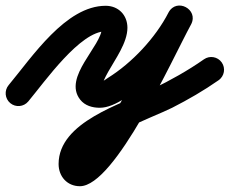

<svg xmlns="http://www.w3.org/2000/svg" viewBox="-55 -323 810 677"><path d="M44.6 34.8C104.2 -36.7 227.5 -212.6 317.5 -212.6C318.4 -212.6 314.9 -213.5 314.6 -213.6C310 -215.8 305.8 -220.1 304.5 -225.1C304.3 -225.7 304.3 -226.1 304.3 -225.2C304.3 -161.1 165.7 -51.2 227.6 28.2C244.4 49.7 270.8 57 297 57C403.7 57 575.5 -152.6 619 -237.5C632.6 -263.8 619.8 -287.3 600 -297.8C580.3 -308.2 553.7 -305.5 539.5 -279.5C475.1 -161.5 417.9 -40.2 348.7 75.4C316.7 129 281.3 191.2 235.2 234.1C226 242.7 227 243.6 226.8 243.6C226.9 243.6 227 243.6 227 243.6C227.2 243.6 227.3 243.6 227.5 243.6C232.1 244.2 236.6 247.6 239.2 251.3C240.1 252.6 241.6 258 241.6 255.3C241.6 176 485.5 90.7 551.6 57.2C608.4 28.3 663.6 -3.6 715.8 -40.1C736.2 -54.4 741.1 -82.5 726.9 -102.8C712.6 -123.2 684.5 -128.1 664.2 -113.9C607.2 -73.9 546.3 -40.1 483.8 -9.6C374.4 43.7 151.6 106.6 151.6 255.3C151.6 299.3 181.9 333.6 226.8 333.6C350.8 333.6 552.6 -115.6 618.5 -236.5C632.7 -262.5 619.6 -286.2 599.5 -296.8C579.5 -307.4 552.5 -304.9 539 -278.5C493.3 -189.6 410.6 -101.3 325.6 -48.4C318.1 -43.7 305 -33 297 -33C283.7 -33 296.5 -32.9 301.6 -22.1C304 -17.2 302.4 -19.6 303.1 -16.3C303.7 -13.8 304.1 -21.4 304.8 -23.8C306.1 -28 307.7 -32.1 309.5 -36.1C314.4 -47.5 320.2 -58.4 326.2 -69.3C351.1 -114.3 394.3 -172 394.3 -225.2C394.3 -270 362.5 -302.6 317.5 -302.6C177 -302.6 58.6 -122.6 -24.6 -22.8C-40.5 -3.7 -37.9 24.6 -18.8 40.6C0.3 56.5 28.6 53.9 44.6 34.8Z"/></svg>

Font: FRB American Cursive Guidelines Arrows Black
Style: Bold Italic
Weight: 900
Italic angle: -25°
Version: Version 2.0;Modular Font Editor K font №1